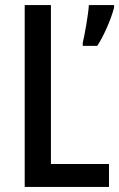

<svg xmlns="http://www.w3.org/2000/svg" viewBox="-20 -734 468 754"><path d="M77 0H408V-90H180V-714H77ZM428 -704V-714H329C327 -678 312 -594 305 -566V-554H362C388 -593 417 -661 428 -704Z"/></svg>

Font: Noto Sans Myanmar UI Condensed Medium
Style: Regular
Weight: 500
Width: 3
Designer: Monotype Design Team
Foundry: Monotype Imaging Inc.
Version: Version 2.103